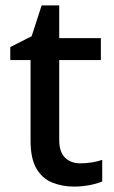

<svg xmlns="http://www.w3.org/2000/svg" viewBox="-20 -680 423 710"><path d="M277 -76Q298 -76 320 -79.5Q342 -83 358 -89V-9Q340 -1 311.5 4.5Q283 10 254 10Q210 10 173 -5Q136 -20 114.5 -57Q93 -94 93 -160V-458H18V-506L97 -546L134 -660H199V-539H353V-458H199V-162Q199 -118 220.5 -97Q242 -76 277 -76Z"/></svg>

Font: Noto Sans Medium
Style: Regular
Weight: 500
Designer: Monotype Design Team
Foundry: Monotype Imaging Inc.
Version: Version 2.007